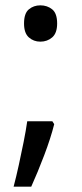

<svg xmlns="http://www.w3.org/2000/svg" viewBox="-20 -570 308 719"><path d="M70 -482Q70 -520 88 -535Q106 -550 131 -550Q157 -550 175.5 -535Q194 -520 194 -482Q194 -446 175.5 -430Q157 -414 131 -414Q106 -414 88 -430Q70 -446 70 -482ZM183 -105Q170 -53 145.5 11.5Q121 76 97 129H31Q41 91 50.5 47.5Q60 4 68.5 -38.5Q77 -81 82 -116H176Z"/></svg>

Font: Noto Sans Chorasmian
Style: Regular
Weight: 400
Designer: Federico Parra Barrios
Foundry: Google LLC
Version: Version 1.004; ttfautohint (v1.8.4.7-5d5b)